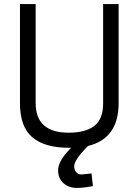

<svg xmlns="http://www.w3.org/2000/svg" viewBox="-20 -716 684 942"><path d="M429 135 436 197Q391 206 357 206Q317 206 291 182.5Q265 159 265 119Q265 73 329 9H317Q199 9 138.5 -42.5Q78 -94 78 -210V-696H155V-210Q155 -65 317 -65Q400 -65 443 -98.5Q486 -132 486 -210V-696H562V-210Q562 -36 412 0Q344 68 344 100Q344 117 353.5 128.5Q363 140 380 140Z"/></svg>

Font: TitilliumText22L Rg
Style: Regular
Weight: 400
Designer: Campivisivi
Foundry: Campivisivi
Version: 1.000